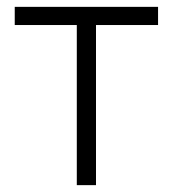

<svg xmlns="http://www.w3.org/2000/svg" viewBox="-20 -540 504 560"><path d="M204 0H260V-467H441V-520H23V-467H204Z"/></svg>

Font: Fixel Display Light
Style: Regular
Weight: 300
Designer: AlfaBravo + MacPaw
Foundry: Kyrylo Tkachov, Marchela Mozhyna, Serhii Makarenko, Maria Weinstein, Zakhar Kryvoshyya
Version: Version 1.211